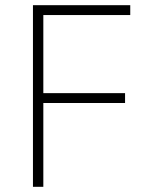

<svg xmlns="http://www.w3.org/2000/svg" viewBox="-20 -720 574 740"><path d="M107 0H147V-323H462V-361H147V-662H482V-700H107Z"/></svg>

Font: Fixel Display ExtraLight
Style: Regular
Weight: 200
Designer: AlfaBravo + MacPaw
Foundry: Kyrylo Tkachov, Marchela Mozhyna, Serhii Makarenko, Maria Weinstein, Zakhar Kryvoshyya
Version: Version 1.211